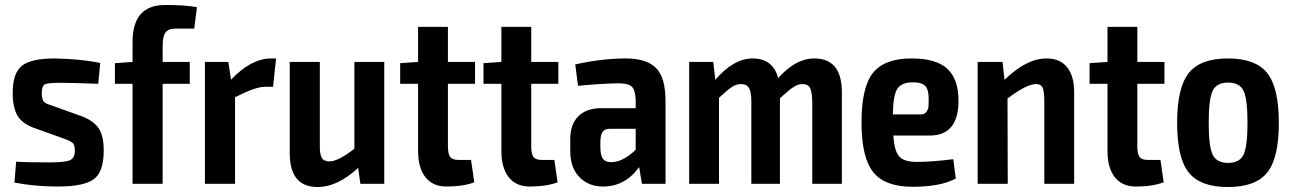

<svg xmlns="http://www.w3.org/2000/svg" viewBox="-20 -739 5194 772"><path d="M199 -504Q304 -502 383 -486L375 -402Q271 -406 222 -406Q173 -406 160.5 -400Q148 -394 148 -364Q148 -357 148.5 -352Q149 -347 150.5 -343Q152 -339 152.5 -336Q153 -333 157 -330Q161 -327 162 -325.5Q163 -324 169.5 -321.5Q176 -319 177.5 -318.5Q179 -318 187.5 -315Q196 -312 199 -311L299 -275Q352 -257 374.5 -226.5Q397 -196 397 -134Q397 -47 356.5 -18Q316 11 213 11Q119 11 38 -5L45 -89Q86 -86 181 -86Q242 -86 261.5 -95Q281 -104 281 -133Q281 -157 271.5 -165Q262 -173 233 -183Q228 -185 225 -186L127 -221Q72 -239 51.5 -272Q31 -305 31 -365Q31 -445 68 -474.5Q105 -504 199 -504Z M761 -624H686Q657 -624 645.5 -608.5Q634 -593 634 -555V-490H743V-402H634V0H513V-402H442V-485L513 -490V-571Q513 -719 644 -719Q727 -719 772 -710Z M1090 -504 1078 -390H1045Q1007 -390 925 -348V0H804V-490H898L909 -419Q991 -504 1069 -504Z M1525 -490V0H1429L1420 -64Q1337 13 1257 13Q1145 13 1145 -123V-490H1266V-159Q1265 -120 1273.5 -105Q1282 -90 1305 -90Q1339 -90 1405 -141V-490Z M1781 -402V-152Q1781 -120 1790 -108Q1799 -96 1824 -96H1874L1887 -6Q1842 11 1775 11Q1720 11 1690.5 -26.5Q1661 -64 1661 -132V-402H1589V-485L1661 -490V-631H1781V-490H1890V-402Z M2116 -402V-152Q2116 -120 2125 -108Q2134 -96 2159 -96H2209L2222 -6Q2177 11 2110 11Q2055 11 2025.5 -26.5Q1996 -64 1996 -132V-402H1924V-485L1996 -490V-631H2116V-490H2225V-402Z M2496 -504Q2579 -504 2617.5 -466Q2656 -428 2656 -333V0H2561L2550 -67Q2493 11 2405 11Q2347 11 2310 -26.5Q2273 -64 2273 -131V-181Q2273 -239 2305.5 -271.5Q2338 -304 2397 -304H2536V-334Q2535 -376 2521 -390Q2507 -404 2468 -404Q2411 -404 2304 -394L2293 -480Q2400 -504 2496 -504ZM2437 -87Q2485 -87 2536 -137V-221H2429Q2409 -220 2401.5 -206.5Q2394 -193 2394 -166V-147Q2394 -115 2404 -101Q2414 -87 2437 -87Z M3254 -504Q3365 -504 3365 -368V0H3246V-331Q3245 -370 3237 -385.5Q3229 -401 3206 -401Q3192 -401 3178.5 -393.5Q3165 -386 3155.5 -378.5Q3146 -371 3116 -344V0H3001V-331Q3001 -370 2991.5 -385.5Q2982 -401 2960 -401Q2941 -401 2924 -390Q2907 -379 2871 -346V0H2751V-490H2848L2856 -418Q2930 -504 3006 -504Q3088 -504 3109 -425Q3179 -504 3254 -504Z M3665 -88Q3728 -88 3813 -99L3823 -21Q3761 12 3650 12Q3538 12 3491 -47Q3444 -106 3444 -246Q3444 -389 3490.5 -446.5Q3537 -504 3645 -504Q3745 -504 3789.5 -462Q3834 -420 3834 -334Q3834 -194 3718 -194H3572Q3576 -130 3596.5 -109Q3617 -88 3665 -88ZM3650 -408Q3605 -408 3588 -382Q3571 -356 3570 -279H3684Q3697 -279 3704.5 -289Q3712 -299 3713 -309Q3714 -319 3714 -336Q3715 -376 3701.5 -392Q3688 -408 3650 -408Z M4188 -504Q4242 -504 4270.5 -469Q4299 -434 4299 -368V0H4179V-331Q4179 -372 4172 -386.5Q4165 -401 4146 -401Q4108 -401 4031 -343L4032 0H3911V-490H4011L4019 -418Q4107 -504 4188 -504Z M4553 -402V-152Q4553 -120 4562 -108Q4571 -96 4596 -96H4646L4659 -6Q4614 11 4547 11Q4492 11 4462.5 -26.5Q4433 -64 4433 -132V-402H4361V-485L4433 -490V-631H4553V-490H4662V-402Z M4917 -504Q5029 -504 5075.5 -445Q5122 -386 5122 -245Q5122 -104 5075.5 -45.5Q5029 13 4917 13Q4806 13 4759.5 -45.5Q4713 -104 4713 -245Q4713 -386 4759.5 -445Q4806 -504 4917 -504ZM4840 -245Q4840 -150 4856 -117Q4872 -84 4918 -84Q4964 -84 4980 -117Q4996 -150 4996 -245Q4996 -341 4980 -374Q4964 -407 4918 -407Q4872 -407 4856 -374Q4840 -341 4840 -245Z"/></svg>

Font: Exo 2 Semi Bold Condensed
Style: Regular
Weight: 600
Width: 3
Designer: Natanael Gama
Version: Version 1.001;PS 001.001;hotconv 1.0.70;makeotf.lib2.5.58329